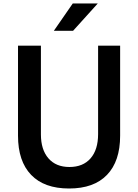

<svg xmlns="http://www.w3.org/2000/svg" viewBox="-20 -1061 790 1098"><path d="M83 -800H214V-292Q214 -205 257 -155.5Q300 -106 377 -106Q455 -106 498 -155.5Q541 -205 541 -294V-800H667V-285Q667 -139 592 -61Q517 17 375 17Q233 17 158 -61Q83 -139 83 -285ZM288 -885 396 -1041H539L398 -885Z"/></svg>

Font: Martian Mono SemiExpanded Medium
Style: Regular
Weight: 500
Width: 6
Designer: Roman Shamin
Foundry: Evil Martians
Version: Version 1.000